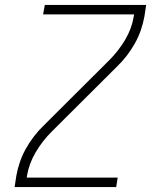

<svg xmlns="http://www.w3.org/2000/svg" viewBox="-20 -755 640 775"><path d="M39 0 46 -46Q51 -74 60.5 -101.5Q70 -129 84.5 -155Q99 -181 117.5 -205Q136 -229 158 -250L421 -512Q459 -550 485.5 -595Q512 -640 520 -689L521 -697H154L161 -735H570L563 -689Q558 -661 548.5 -633.5Q539 -606 524.5 -580Q510 -554 491.5 -530Q473 -506 451 -485L188 -223Q150 -185 123.5 -139.5Q97 -94 89 -46L88 -38H455L449 0Z"/></svg>

Font: Iosevka Curly XLtEx
Style: Italic
Weight: 200
Width: 7
Italic angle: -9°
Monospace: yes
Designer: Belleve Invis
Foundry: Belleve Invis
Version: Version 11.1.0; ttfautohint (v1.8.3)